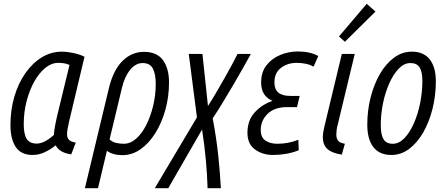

<svg xmlns="http://www.w3.org/2000/svg" viewBox="-20 -806 2353 1011"><path d="M152 10Q91 10 63 -32Q35 -74 35 -147Q35 -227 55.5 -297Q76 -367 113.5 -420.5Q151 -474 200 -504Q249 -534 306 -534Q332 -534 366 -527Q400 -520 425 -507L344 -167Q339 -145 336 -128.5Q333 -112 333 -100Q333 -79 344 -69Q355 -59 379 -55L355 7Q293 -2 273 -41Q248 -20 216.5 -5Q185 10 152 10ZM173 -50Q196 -50 220 -63.5Q244 -77 264 -96Q265 -116 269 -139Q273 -162 279 -188L346 -464Q333 -470 318.5 -472.5Q304 -475 287 -475Q251 -475 218.5 -448.5Q186 -422 160.5 -376.5Q135 -331 120 -273Q105 -215 105 -152Q105 -100 120.5 -75Q136 -50 173 -50Z M427 185 554 -344Q577 -438 625.5 -485.5Q674 -533 738 -533Q806 -533 838 -489.5Q870 -446 870 -372Q870 -297 851 -228.5Q832 -160 798.5 -106Q765 -52 720.5 -20.5Q676 11 624 11Q600 11 578.5 5Q557 -1 543 -12L496 185ZM632 -49Q666 -49 696.5 -75.5Q727 -102 750 -147.5Q773 -193 786.5 -249Q800 -305 800 -364Q800 -416 785 -445Q770 -474 731 -474Q694 -474 665 -438Q636 -402 622 -343L557 -72Q573 -57 593.5 -53Q614 -49 632 -49Z M795 185 1017 -188 974 -522H1046L1075 -248Q1094 -277 1116 -314.5Q1138 -352 1160 -390.5Q1182 -429 1200.5 -463.5Q1219 -498 1231 -522H1301Q1286 -495 1262.5 -453Q1239 -411 1210.5 -362.5Q1182 -314 1153.5 -267Q1125 -220 1100 -183Q1120 -76 1129.5 15.5Q1139 107 1143 185H1073Q1071 114 1064 37Q1057 -40 1044 -124L866 185Z M1418 10Q1362 10 1322 -19.5Q1282 -49 1283 -110Q1284 -174 1322 -215Q1360 -256 1415 -275Q1355 -300 1355 -371Q1355 -426 1383 -462Q1411 -498 1455.5 -516.5Q1500 -535 1549 -535Q1580 -535 1607.5 -529Q1635 -523 1656 -511L1631 -455Q1612 -466 1589 -470.5Q1566 -475 1541 -475Q1495 -475 1460 -449Q1425 -423 1425 -371Q1425 -301 1508 -301H1558L1544 -242H1492Q1425 -242 1389 -206.5Q1353 -171 1353 -122Q1353 -82 1378 -65.5Q1403 -49 1440 -49Q1499 -49 1551 -70L1553 -15Q1522 -2 1486.5 4Q1451 10 1418 10Z M1780 8Q1730 1 1705 -20.5Q1680 -42 1680 -84Q1680 -107 1688 -139L1780 -522H1848L1758 -148Q1754 -133 1752.5 -120.5Q1751 -108 1751 -97Q1751 -76 1761 -64.5Q1771 -53 1796 -49ZM1796 -586 1765 -614 1911 -786 1957 -745Z M2041 10Q1978 10 1946 -31.5Q1914 -73 1914 -149Q1914 -224 1931.5 -293Q1949 -362 1980.5 -416.5Q2012 -471 2055 -502.5Q2098 -534 2149 -534Q2211 -534 2243 -493Q2275 -452 2275 -378Q2275 -303 2257.5 -233Q2240 -163 2208.5 -108.5Q2177 -54 2134.5 -22Q2092 10 2041 10ZM2048 -49Q2081 -49 2109.5 -78.5Q2138 -108 2159.5 -157Q2181 -206 2192.5 -264Q2204 -322 2204 -379Q2204 -428 2189.5 -451Q2175 -474 2141 -474Q2108 -474 2079.5 -444.5Q2051 -415 2029.5 -366.5Q2008 -318 1996.5 -261Q1985 -204 1985 -148Q1985 -97 1999.5 -73Q2014 -49 2048 -49Z"/></svg>

Font: Ubuntu Sans Condensed
Style: Italic
Weight: 400
Width: 3
Italic angle: -13.5°
Designer: Dalton Maag Ltd
Foundry: Dalton Maag Ltd
Version: Version 1.006; ttfautohint (v1.8.4.7-5d5b)